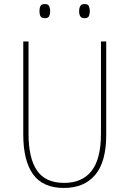

<svg xmlns="http://www.w3.org/2000/svg" viewBox="-20 -919 640 949"><path d="M296 10Q192 10 143.5 -57.5Q95 -125 95 -254V-714H121V-258Q121 -137 163 -76Q205 -15 297 -15Q386 -15 432.5 -74Q479 -133 479 -258V-714H505V-252Q505 -119 450.5 -54.5Q396 10 296 10ZM398 -829Q382 -829 376.5 -839Q371 -849 371 -864Q371 -878 376.5 -888.5Q382 -899 398 -899Q415 -899 419.5 -888Q424 -877 424 -864Q424 -851 419.5 -840Q415 -829 398 -829ZM201 -829Q185 -829 180 -839Q175 -849 175 -864Q175 -879 180 -889Q185 -899 201 -899Q219 -899 223.5 -888Q228 -877 228 -864Q228 -851 223.5 -840Q219 -829 201 -829Z"/></svg>

Font: Noto Sans Mono Thin
Style: Regular
Weight: 100
Designer: Monotype Design Team
Foundry: Monotype Imaging Inc.
Version: Version 2.014